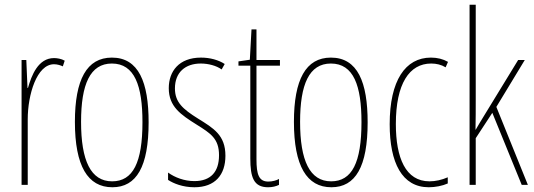

<svg xmlns="http://www.w3.org/2000/svg" viewBox="-20 -780 2254 810"><path d="M208 -535C141 -535 113 -462 98 -409H96L91 -527H71V0H97V-277C97 -380 135 -509 208 -509C222 -509 237 -504 245 -500L253 -524C239 -532 221 -535 208 -535Z M607 -264C607 -433 565 -537 452 -537C346 -537 296 -444 296 -266C296 -80 350 10 454 10C556 10 607 -77 607 -264ZM322 -266C322 -424 360 -512 452 -512C548 -512 581 -418 581 -265C581 -94 541 -15 453 -15C363 -15 322 -102 322 -266Z M931 -123C931 -210 881 -239 815 -280C751 -320 718 -349 718 -407C718 -475 762 -512 827 -512C859 -512 893 -503 915 -487L928 -510C902 -527 866 -537 828 -537C735 -537 692 -479 692 -408C692 -330 743 -296 810 -254C869 -217 904 -195 904 -125C904 -56 870 -16 800 -16C758 -16 718 -31 689 -52V-21C712 -6 751 10 800 10C888 10 931 -43 931 -123Z M1112 -14C1072 -14 1062 -44 1062 -108V-503H1161V-527H1062V-656H1041L1034 -528L986 -521V-503H1036V-112C1036 -32 1050 10 1111 10C1130 10 1144 6 1157 0V-25C1147 -19 1129 -14 1112 -14Z M1531 -264C1531 -433 1489 -537 1376 -537C1270 -537 1220 -444 1220 -266C1220 -80 1274 10 1378 10C1480 10 1531 -77 1531 -264ZM1246 -266C1246 -424 1284 -512 1376 -512C1472 -512 1505 -418 1505 -265C1505 -94 1465 -15 1377 -15C1287 -15 1246 -102 1246 -266Z M1789 10C1816 10 1847 4 1869 -6V-32C1844 -21 1817 -15 1792 -15C1691 -15 1650 -114 1650 -257C1650 -427 1707 -512 1799 -512C1821 -512 1842 -507 1860 -496L1870 -519C1849 -531 1825 -537 1798 -537C1690 -537 1624 -440 1624 -256C1624 -93 1676 10 1789 10Z M1987 -361V-760H1961V0H1987V-197L2057 -304L2181 0H2207L2074 -329L2194 -527H2166L2018 -285C2006 -266 2000 -255 1987 -233H1986C1987 -278 1987 -314 1987 -361Z"/></svg>

Font: Noto Sans Kannada ExtraCondensed Thin
Style: Regular
Weight: 100
Width: 2
Designer: Jelle Bosma - Monotype Design Team
Foundry: Monotype Imaging Inc.
Version: Version 2.005